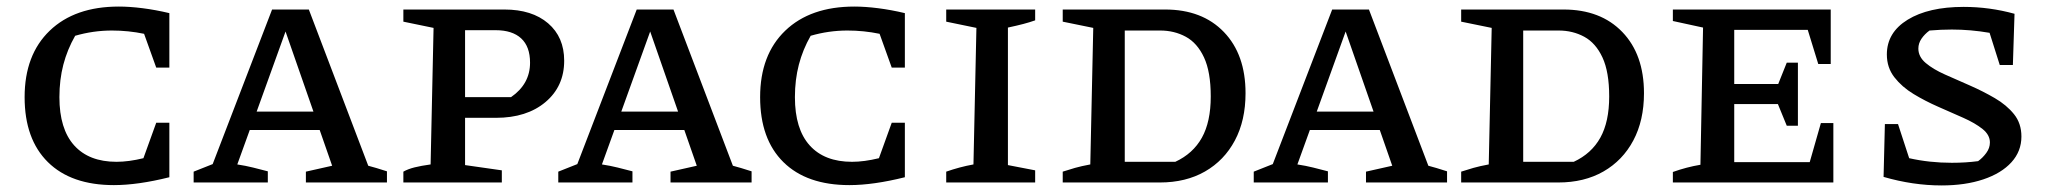

<svg xmlns="http://www.w3.org/2000/svg" viewBox="-20 -556 6243 585"><path d="M327 8Q197 8 126 -62Q55 -132 55 -260Q55 -389 131.5 -462.5Q208 -536 342 -536Q375 -536 414.5 -531Q454 -526 496 -516V-350H456L419 -453Q395 -458 370.5 -460.5Q346 -463 321 -463Q264 -463 209 -447Q185 -405 173 -359Q161 -313 161 -260Q161 -163 206 -113Q251 -63 335 -63Q372 -63 417 -74L456 -182H496V-16Q400 8 327 8Z M1102 -51Q1117 -47 1127 -44Q1137 -41 1159 -34V0H912V-33L992 -51L954 -160H741L703 -55Q729 -51 751 -45.5Q773 -40 796 -34V0H570V-33L628 -56L809 -527H921ZM762 -216H935L850 -460Z M1517 -527Q1601 -527 1650 -485Q1699 -443 1699 -371Q1699 -293 1642 -245Q1585 -197 1491 -197H1397V-53L1509 -37V0H1209V-33Q1223 -41 1243 -46Q1263 -51 1292 -55L1301 -471L1209 -490V-527ZM1490 -464H1397V-260H1537Q1595 -300 1595 -365Q1595 -414 1568 -439Q1541 -464 1490 -464Z M2213 -51Q2228 -47 2238 -44Q2248 -41 2270 -34V0H2023V-33L2103 -51L2065 -160H1852L1814 -55Q1840 -51 1862 -45.5Q1884 -40 1907 -34V0H1681V-33L1739 -56L1920 -527H2032ZM1873 -216H2046L1961 -460Z M2568 8Q2438 8 2367 -62Q2296 -132 2296 -260Q2296 -389 2372.5 -462.5Q2449 -536 2583 -536Q2616 -536 2655.5 -531Q2695 -526 2737 -516V-350H2697L2660 -453Q2636 -458 2611.5 -460.5Q2587 -463 2562 -463Q2505 -463 2450 -447Q2426 -405 2414 -359Q2402 -313 2402 -260Q2402 -163 2447 -113Q2492 -63 2576 -63Q2613 -63 2658 -74L2697 -182H2737V-16Q2641 8 2568 8Z M2863 0V-33Q2883 -40 2903.5 -45.5Q2924 -51 2946 -55L2955 -471L2863 -490V-527H3134V-494Q3117 -488 3098 -483Q3079 -478 3051 -472V-53L3134 -37V0Z M3530 -527Q3643 -527 3709 -458.5Q3775 -390 3775 -272Q3775 -189 3742.5 -128Q3710 -67 3651.5 -33.5Q3593 0 3514 0H3218V-33Q3236 -39 3255.5 -44.5Q3275 -50 3302 -55L3311 -471L3218 -490V-527ZM3561 -63Q3615 -88 3642 -136.5Q3669 -185 3669 -262Q3669 -337 3648.5 -381Q3628 -425 3593 -444Q3558 -463 3515 -463H3407V-63Z M4332 -51Q4347 -47 4357 -44Q4367 -41 4389 -34V0H4142V-33L4222 -51L4184 -160H3971L3933 -55Q3959 -51 3981 -45.5Q4003 -40 4026 -34V0H3800V-33L3858 -56L4039 -527H4151ZM3992 -216H4165L4080 -460Z M4744 -527Q4857 -527 4923 -458.5Q4989 -390 4989 -272Q4989 -189 4956.5 -128Q4924 -67 4865.5 -33.5Q4807 0 4728 0H4432V-33Q4450 -39 4469.5 -44.5Q4489 -50 4516 -55L4525 -471L4432 -490V-527ZM4775 -63Q4829 -88 4856 -136.5Q4883 -185 4883 -262Q4883 -337 4862.5 -381Q4842 -425 4807 -444Q4772 -463 4729 -463H4621V-63Z M5528 -181H5566V0H5077V-32Q5119 -47 5161 -54L5169 -472L5077 -492V-527H5558V-361H5520L5488 -465H5264V-300H5398L5424 -365H5458V-173H5424L5397 -239H5264V-62H5494Z M5896 9Q5852 9 5808 2.5Q5764 -4 5719 -17L5723 -178H5763L5797 -74Q5828 -67 5860.5 -63.5Q5893 -60 5927 -60Q5969 -60 6007 -65Q6021 -75 6032 -90Q6043 -105 6043 -122Q6043 -145 6020.5 -163Q5998 -181 5962 -197Q5926 -213 5886 -230.5Q5846 -248 5810.5 -269.5Q5775 -291 5752 -320.5Q5729 -350 5729 -390Q5729 -457 5792.5 -496Q5856 -535 5963 -535Q6042 -535 6118 -514L6113 -358H6073L6042 -456Q5984 -466 5927 -466Q5894 -466 5859 -463Q5844 -452 5834.5 -438Q5825 -424 5825 -408Q5825 -383 5847.5 -364Q5870 -345 5906 -329Q5942 -313 5982 -295.5Q6022 -278 6058 -257Q6094 -236 6116.5 -208Q6139 -180 6139 -140Q6139 -95 6108.5 -61.5Q6078 -28 6023 -9.5Q5968 9 5896 9Z"/></svg>

Font: Piazzolla SC Medium
Style: Regular
Weight: 500
Designer: Juan Pablo del Peral
Foundry: Huerta Tipografica
Version: Version 1.330